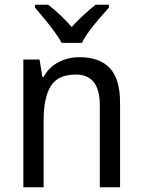

<svg xmlns="http://www.w3.org/2000/svg" viewBox="-20 -786 599 806"><path d="M313 -546Q398 -546 441 -500Q484 -454 484 -355V0H399V-345Q399 -473 298 -473Q223 -473 193 -424.5Q163 -376 163 -278V0H78V-536H146L158 -463H163Q186 -505 226.5 -525.5Q267 -546 313 -546ZM239 -606Q227 -628 207.5 -654.5Q188 -681 166.5 -707Q145 -733 127 -754V-766H182Q205 -749 231 -724.5Q257 -700 281 -673Q307 -701 331 -723Q355 -745 381 -766H437V-754Q420 -735 397.5 -709Q375 -683 355 -656Q335 -629 324 -606Z"/></svg>

Font: Noto Sans Khmer SemiCondensed
Style: Regular
Weight: 400
Width: 4
Designer: Danh Hong and the Monotype Design Team
Foundry: Monotype Imaging Inc.
Version: Version 2.004; ttfautohint (v1.8.4.7-5d5b)